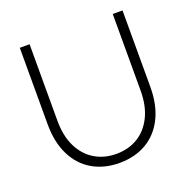

<svg xmlns="http://www.w3.org/2000/svg" viewBox="-126 -824 954 959"><g transform="rotate(-20 351.0 -344.5)"><path d="M351 11Q270 11 208.5 -24.5Q147 -60 112.5 -128.5Q78 -197 78 -294V-700H130V-294Q130 -212 158.5 -154.5Q187 -97 237 -67Q287 -37 351 -37Q416 -37 465.5 -67Q515 -97 543.5 -154.5Q572 -212 572 -294V-700H624V-294Q624 -197 589.5 -128.5Q555 -60 493.5 -24.5Q432 11 351 11Z"/></g></svg>

Font: Red Hat Text Light
Style: Regular
Weight: 300
Designer: Pentagram, MCKL
Foundry: Pentagram, MCKL
Version: Version 1.023; ttfautohint (v1.8.3)